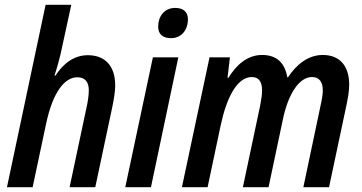

<svg xmlns="http://www.w3.org/2000/svg" viewBox="-20 -780 1508 800"><path d="M9 0H116L172 -264C200 -396 249 -458 302 -458C335 -458 350 -438 350 -404C350 -382 346 -355 339 -325L270 0H377L447 -330C454 -363 460 -397 460 -424C460 -505 418 -550 346 -550C287 -550 243 -514 211 -465H207C216 -492 231 -543 239 -585L277 -760H170Z M693 -621C735 -621 763 -654 763 -700C763 -732 742 -747 710 -747C664 -747 639 -711 639 -669C639 -636 660 -621 693 -621ZM502 0H609L723 -541H617Z M738 0H845L900 -260C925 -376 969 -459 1029 -459C1059 -459 1072 -439 1072 -403C1072 -387 1069 -366 1064 -340L992 0H1099L1159 -284C1180 -385 1225 -459 1280 -459C1310 -459 1325 -439 1325 -403C1325 -386 1321 -364 1315 -337L1244 0H1351L1424 -344C1430 -373 1435 -402 1435 -427C1435 -506 1395 -551 1325 -551C1264 -551 1215 -511 1180 -458H1177C1167 -518 1133 -551 1072 -551C1011 -551 965 -510 932 -456H928L938 -541H853Z"/></svg>

Font: Noto Sans Display SemiCondensed Medium
Style: Italic
Weight: 500
Width: 4
Italic angle: -12°
Designer: Monotype Design Team
Foundry: Monotype Imaging Inc.
Version: Version 1.900